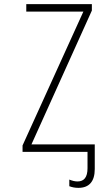

<svg xmlns="http://www.w3.org/2000/svg" viewBox="-20 -734 540 928"><path d="M89 0H403V79C403 123 386 143 355 143C342 143 330 140 315 134V166C328 171 342 174 359 174C411 174 438 143 438 83V-36H132L424 -683V-714H107V-678H383L89 -31Z"/></svg>

Font: Noto Sans Mono ExtraCondensed ExtraLight
Style: Regular
Weight: 200
Width: 2
Designer: Monotype Design Team
Foundry: Monotype Imaging Inc.
Version: Version 2.014